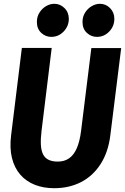

<svg xmlns="http://www.w3.org/2000/svg" viewBox="-20 -980 658 1010"><path d="M265 10Q208.5 10 163 -8Q117.5 -26 86.8 -61.2Q56 -96.5 43 -148.5Q30 -200.5 38.5 -269L95 -728H252L198.5 -291.5Q193.5 -250 195 -219.5Q196.5 -189 206 -169.2Q215.5 -149.5 234.8 -139.8Q254 -130 284 -130Q318.5 -130 343.2 -147Q368 -164 383.8 -199.8Q399.5 -235.5 406.5 -291.5L460.5 -727H617.5L560.5 -269Q549.5 -179.5 509.2 -117Q469 -54.5 406.5 -22.2Q344 10 265 10ZM250 -786Q219.5 -786 196.8 -807.2Q174 -828.5 174 -864.5Q174 -892.5 187.8 -914Q201.5 -935.5 222.5 -947.8Q243.5 -960 265.5 -960Q296.5 -960 319.2 -937.5Q342 -915 342 -881Q342 -842.5 314.8 -814.2Q287.5 -786 250 -786ZM490 -786Q459.5 -786 436.8 -807.2Q414 -828.5 414 -864.5Q414 -892.5 427.8 -914Q441.5 -935.5 462.8 -947.8Q484 -960 505.5 -960Q537 -960 559.2 -937.2Q581.5 -914.5 581.5 -881Q581.5 -842 554.5 -814Q527.5 -786 490 -786Z"/></svg>

Font: Spline Sans Mono
Style: Bold Italic
Weight: 700
Italic angle: -4°
Monospace: yes
Version: Version 1.004